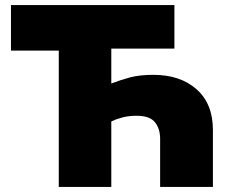

<svg xmlns="http://www.w3.org/2000/svg" viewBox="-20 -733 894 753"><path d="M210.5 0V-534.5H23V-713H664V-542.5H416.5V-405.5Q454 -420 491.2 -429.8Q528.5 -439.5 581.5 -439.5Q687 -439.5 751 -382.8Q815 -326 815 -223.5V0H608V-188.5Q608 -228.5 587.5 -253.8Q567 -279 515.5 -279Q485.5 -279 461.2 -272.8Q437 -266.5 416.5 -256.5V0Z"/></svg>

Font: Heraclito ExtraBold
Style: Regular
Weight: 800
Designer: Kostas Bartsokas (font) & Cristiano Sobral (main changes)
Foundry: Kostas Bartsokas (font) & Cristiano Sobral (main changes)
Version: Version 1.00;July 8, 2020;FontCreator 13.0.0.2655 64-bit